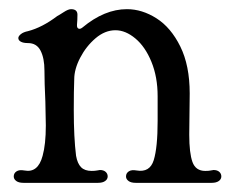

<svg xmlns="http://www.w3.org/2000/svg" viewBox="-20 -400 513 419"><path d="M41 -332Q72 -340 105 -365Q109 -367 119 -373.5Q129 -380 135 -380Q149 -380 149 -368Q149 -356 148 -346V-344Q148 -339 151.5 -337.5Q155 -336 160 -340Q208 -380 257 -380Q290 -380 321.5 -360Q353 -340 373.5 -298.5Q394 -257 394 -196L393 -106Q393 -66 400 -46.5Q407 -27 428 -27Q436 -27 440 -28L446 -29Q454 -29 458.5 -25Q463 -21 463 -15Q463 -9 457.5 -5Q452 -1 442 -1H276Q266 -1 260.5 -5Q255 -9 255 -15Q255 -22 261 -26Q267 -30 278 -28Q307 -23 315.5 -50.5Q324 -78 324 -136V-190Q324 -232 310.5 -265Q297 -298 275.5 -316Q254 -334 232 -334Q209 -334 188.5 -316.5Q168 -299 155 -274Q142 -249 142 -227Q141 -203 141 -160Q141 -100 146 -60Q149 -43 157 -35Q165 -27 180 -27Q187 -27 192 -28L198 -29Q206 -29 210.5 -25Q215 -21 215 -15Q215 -9 209.5 -5Q204 -1 194 -1H31Q21 -1 15.5 -5Q10 -9 10 -15Q10 -22 16 -26Q22 -30 33 -28Q63 -22 73 -60Q80 -85 80 -126L79 -178Q77 -220 77 -246Q77 -273 68.5 -289.5Q60 -306 41 -306Q31 -306 25.5 -309Q20 -312 20 -317Q20 -321 25.5 -325.5Q31 -330 41 -332Z"/></svg>

Font: Hina Mincho
Style: Regular
Weight: 400
Designer: satsuyako
Foundry: satsuyako
Version: Version 1.100